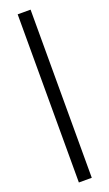

<svg xmlns="http://www.w3.org/2000/svg" viewBox="-175 -757 553 973"><g transform="rotate(-20 102.0 -270.5)"><path d="M67.4 183.3V-723.5H137V183.3Z"/></g></svg>

Font: Archivo SemiBold Condensed
Style: Regular
Weight: 600
Width: 3
Version: Version 2.001